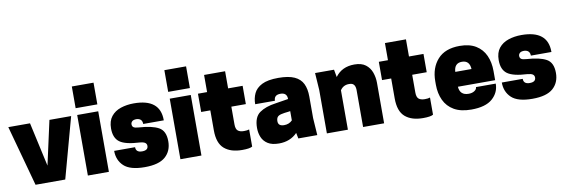

<svg xmlns="http://www.w3.org/2000/svg" viewBox="-56 -1211 4875 1655"><g transform="rotate(-10 2381.5 -383.0)"><path d="M410 0H150L5 -530H195L280 -145L365 -530H555Z M792 0H608V-530H792ZM795 -590H605V-780H795Z M1105 14Q977 14 922.5 -37Q868 -88 868 -170H1051Q1051 -124 1105 -124Q1158 -124 1158 -163Q1158 -180 1145 -190Q1132 -200 1098 -203Q974 -209 924.5 -245Q875 -281 875 -364Q875 -430 906.5 -469.5Q938 -509 990.5 -526.5Q1043 -544 1105 -544Q1335 -544 1335 -358V-355H1155Q1155 -403 1105 -406Q1078 -406 1066.5 -395Q1055 -384 1055 -370Q1055 -351 1067.5 -342.5Q1080 -334 1113 -332Q1227 -325 1284.5 -293.5Q1342 -262 1342 -171Q1342 -86 1285.5 -36Q1229 14 1105 14Z M1602 0H1418V-530H1602ZM1605 -590H1415V-780H1605Z M1957 14Q1857 14 1801 -34.5Q1745 -83 1745 -195V-370H1665V-530H1745V-680H1929V-530H2056V-370H1929V-215Q1929 -174 1947 -159Q1965 -144 2000 -144Q2030 -144 2046 -150V0Q2024 14 1957 14Z M2280 14Q2218 14 2182 -9Q2146 -32 2130.5 -69Q2115 -106 2115 -150Q2115 -245 2168 -282.5Q2221 -320 2310 -332L2422 -350Q2422 -406 2365 -406Q2308 -406 2308 -355H2135Q2135 -407 2155 -449.5Q2175 -492 2226 -518Q2277 -544 2370 -544Q2459 -544 2510.5 -520.5Q2562 -497 2584 -451.5Q2606 -406 2606 -340V-150L2616 0H2450L2440 -50Q2378 14 2280 14ZM2350 -134Q2394 -134 2422 -163V-244L2402 -241Q2369 -238 2343 -232Q2317 -226 2307.5 -212.5Q2298 -199 2298 -177Q2298 -134 2350 -134Z M3201 0H3017V-325Q3017 -337 3013.5 -351.5Q3010 -366 2998.5 -376Q2987 -386 2961 -386Q2911 -386 2884 -345V0H2700V-380L2690 -530H2856L2868 -464Q2926 -544 3036 -544Q3098 -544 3134 -516.5Q3170 -489 3185.5 -445.5Q3201 -402 3201 -355Z M3540 14Q3440 14 3384 -34.5Q3328 -83 3328 -195V-370H3248V-530H3328V-680H3512V-530H3639V-370H3512V-215Q3512 -174 3530 -159Q3548 -144 3583 -144Q3613 -144 3629 -150V0Q3607 14 3540 14Z M3963 14Q3871 14 3812.5 -20Q3754 -54 3726 -114Q3698 -174 3698 -250V-280Q3698 -397 3763.5 -470.5Q3829 -544 3957 -544Q4043 -544 4098.5 -510Q4154 -476 4181 -416.5Q4208 -357 4208 -280V-200H3882Q3887 -124 3964 -124Q3994 -124 4014.5 -137.5Q4035 -151 4035 -170H4208Q4208 -92 4148 -39Q4088 14 3963 14ZM4024 -330Q4020 -406 3953 -406Q3886 -406 3882 -330Z M4498 14Q4370 14 4315.5 -37Q4261 -88 4261 -170H4444Q4444 -124 4498 -124Q4551 -124 4551 -163Q4551 -180 4538 -190Q4525 -200 4491 -203Q4367 -209 4317.5 -245Q4268 -281 4268 -364Q4268 -430 4299.5 -469.5Q4331 -509 4383.5 -526.5Q4436 -544 4498 -544Q4728 -544 4728 -358V-355H4548Q4548 -403 4498 -406Q4471 -406 4459.5 -395Q4448 -384 4448 -370Q4448 -351 4460.5 -342.5Q4473 -334 4506 -332Q4620 -325 4677.5 -293.5Q4735 -262 4735 -171Q4735 -86 4678.5 -36Q4622 14 4498 14Z"/></g></svg>

Font: Tanohe Sans ExtraBold
Style: Regular
Weight: 800
Designer: Village Type and Design LLC & Cristiano Sobral
Foundry: Cooper Hewitt Smithsonian Design Museum
Version: Version 1.00;September 29, 2021;FontCreator 13.0.0.2655 64-b